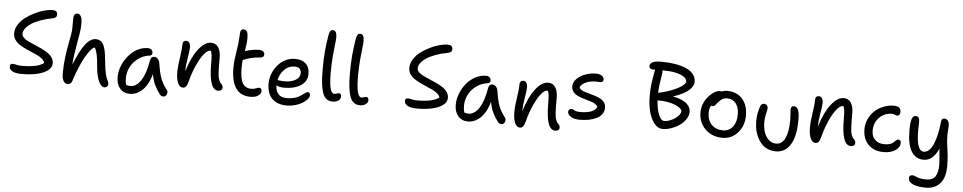

<svg xmlns="http://www.w3.org/2000/svg" viewBox="-52 -1271 10426 2079"><g transform="rotate(5 5161.5 -232.0)"><path d="M180.2 -35.2Q114.3 -35.2 79.6 -54.4Q44.9 -73.7 44.9 -105Q44.9 -136.2 77.1 -136.2Q89.8 -136.2 115.7 -129.6Q141.6 -123 170.9 -123Q347.7 -123 413.1 -174.8Q408.7 -197.3 386.7 -216.8Q364.7 -236.3 333.5 -251.5Q302.2 -266.6 265.4 -281.7Q228.5 -296.9 192.6 -314.5Q156.7 -332 127.2 -352.3Q97.7 -372.6 79.3 -402.1Q61 -431.6 61 -466.8Q61 -515.1 90.1 -561.5Q119.1 -607.9 164.3 -641.6Q209.5 -675.3 262.7 -701.4Q315.9 -727.5 366.5 -740.7Q417 -753.9 455.1 -753.9Q507.8 -753.9 507.8 -708Q507.8 -690.4 497.1 -679.9Q486.3 -669.4 460.9 -665Q316.9 -637.2 234.4 -583.3Q151.9 -529.3 151.9 -467.8Q151.9 -446.8 171.4 -427.7Q190.9 -408.7 222.2 -393.3Q253.4 -377.9 291 -362.5Q328.6 -347.2 366.5 -329.1Q404.3 -311 435.5 -290.8Q466.8 -270.5 486.3 -241.7Q505.9 -212.9 505.9 -179.2Q505.9 -132.3 460.4 -99.1Q415 -65.9 342.8 -50.5Q270.5 -35.2 180.2 -35.2Z M683.6 29.8Q656.7 29.8 640.1 1.5Q623.5 -26.9 623.5 -82Q623.5 -174.3 635.3 -262.2Q647 -350.1 662.8 -429.4Q678.7 -508.8 682.6 -546.9Q685.1 -579.1 684.3 -628.9Q683.6 -678.7 685.5 -695.8Q687 -714.4 697 -726.6Q707 -738.8 725.6 -738.8Q758.3 -737.8 770.5 -698Q782.7 -658.2 773.9 -565.9Q770.5 -534.7 746.8 -400.9Q723.1 -267.1 718.8 -184.1Q782.7 -344.2 836.9 -412.6Q891.1 -481 949.7 -481Q975.1 -481 993.9 -470.2Q1012.7 -459.5 1024.9 -441.4Q1037.1 -423.3 1046.1 -392.3Q1055.2 -361.3 1060.1 -328.4Q1064.9 -295.4 1069.8 -247.1Q1079.1 -156.2 1089.1 -114.3Q1099.1 -72.3 1114.7 -43.9Q1125.5 -23.4 1125.5 -7.8Q1125.5 8.8 1114 19.8Q1102.5 30.8 1084.5 30.8Q1061 30.8 1040.3 2Q1019.5 -26.9 1006.3 -73.7Q993.2 -120.6 988.8 -175.8Q981.4 -268.6 971.9 -314.2Q962.4 -359.9 944.8 -389.2Q910.2 -385.7 848.6 -280.3Q787.1 -174.8 734.9 -9.8Q727.1 13.2 715.1 21.5Q703.1 29.8 683.6 29.8Z M1366.7 77.1Q1298.8 77.1 1258.8 31.5Q1218.8 -14.2 1218.8 -91.8Q1218.8 -139.2 1233.6 -188.5Q1248.5 -237.8 1276.1 -281.2Q1303.7 -324.7 1340.1 -358.9Q1376.5 -393.1 1423.1 -413.1Q1469.7 -433.1 1518.6 -433.1Q1541.5 -433.1 1556.6 -420.2Q1571.8 -407.2 1571.8 -384.8Q1571.8 -356.9 1541.5 -354Q1473.1 -345.2 1419.2 -304.9Q1365.2 -264.6 1336.9 -207.8Q1308.6 -150.9 1308.6 -88.9Q1308.6 -48.3 1318.4 -16.1Q1336.9 -7.8 1364.7 -7.8Q1430.2 -7.8 1480 -85Q1529.8 -162.1 1552.7 -305.2Q1560.5 -345.2 1593.8 -345.2Q1617.7 -345.2 1634.5 -326.7Q1651.4 -308.1 1655.8 -277.8Q1669.9 -182.1 1690.7 -123.5Q1711.4 -64.9 1759.8 -2.9Q1777.3 17.1 1766.4 45.7Q1755.4 74.2 1729.5 74.2Q1705.1 74.2 1689.5 53.2Q1653.3 4.4 1631.6 -41Q1609.9 -86.4 1596.7 -157.2Q1579.6 -95.2 1553 -48.8Q1526.4 -2.4 1495.6 24.4Q1464.8 51.3 1432.6 64.2Q1400.4 77.1 1366.7 77.1Z M2315.9 -40Q2215.3 -40 2215.3 -320.8Q2215.3 -384.8 2211.9 -415.5Q2208.5 -446.3 2199.2 -462.9Q2197.3 -463.9 2190.9 -463.9Q2163.6 -463.9 2127.4 -420.7Q2091.3 -377.4 2054.2 -297.1Q2017.1 -216.8 1991.2 -119.1Q1980 -75.2 1967 -57.6Q1954.1 -40 1933.1 -40Q1897 -40 1877.4 -84Q1857.9 -127.9 1857.9 -200.2Q1857.9 -270 1872.6 -360.1Q1887.2 -450.2 1887.2 -508.8Q1887.2 -526.9 1896.7 -537.4Q1906.2 -547.9 1923.3 -547.9Q1971.2 -547.9 1971.2 -477.1Q1971.2 -444.3 1957 -364.5Q1942.9 -284.7 1941.9 -216.8Q1990.7 -376.5 2058.8 -463.6Q2127 -550.8 2195.3 -550.8Q2246.6 -550.8 2273.9 -509.8Q2301.3 -468.8 2301.3 -397Q2301.3 -390.6 2301.3 -377.9Q2301.3 -322.8 2301.5 -297.4Q2301.8 -272 2304 -235.6Q2306.2 -199.2 2310.3 -181.4Q2314.5 -163.6 2322.8 -145.5Q2331.1 -127.4 2343.3 -117.2Q2361.3 -100.6 2361.3 -77.1Q2361.3 -61.5 2349.6 -50.8Q2337.9 -40 2315.9 -40Z M2668.9 -4.9Q2459 -4.9 2459 -301.8Q2459 -349.1 2464.4 -394.3Q2469.7 -439.5 2477.5 -485.4Q2485.4 -531.2 2488.3 -559.1Q2492.2 -596.2 2494.9 -639.6Q2497.6 -683.1 2498 -689.9Q2502 -726.1 2535.2 -726.1Q2566.9 -726.1 2576.7 -689.5Q2586.4 -652.8 2579.1 -575.2Q2576.2 -552.2 2566.9 -492.2Q2645 -519 2720.2 -519Q2748.5 -519 2763.9 -507.1Q2779.3 -495.1 2779.3 -473.1Q2779.3 -440.9 2739.3 -438Q2679.7 -434.1 2637.9 -423.6Q2596.2 -413.1 2551.3 -394Q2547.4 -344.2 2547.4 -306.2Q2547.4 -189.5 2577.6 -140.6Q2607.9 -91.8 2672.4 -91.8Q2699.7 -91.8 2721.7 -101.3Q2743.7 -110.8 2753.9 -110.8Q2768.1 -110.8 2776.1 -102.3Q2784.2 -93.8 2784.2 -78.1Q2784.2 -47.9 2753.7 -26.4Q2723.1 -4.9 2668.9 -4.9Z M3068.8 55.2Q2995.6 55.2 2946.3 26.4Q2897 -2.4 2875 -50.8Q2853 -99.1 2853 -165Q2853 -205.6 2864.7 -247.1Q2876.5 -288.6 2899.7 -325.9Q2922.9 -363.3 2954.3 -392.3Q2985.8 -421.4 3028.6 -438.7Q3071.3 -456.1 3118.7 -456.1Q3190.9 -456.1 3232.9 -417.2Q3274.9 -378.4 3274.9 -304.2Q3274.9 -225.6 3205.3 -180.2Q3135.7 -134.8 3027.8 -134.8Q2968.8 -134.8 2939.9 -153.8V-152.8Q2939.9 -94.7 2969.7 -59.8Q2999.5 -24.9 3064 -24.9Q3104 -24.9 3138.2 -33.4Q3172.4 -42 3193.8 -54.4Q3215.3 -66.9 3232.2 -79.3Q3249 -91.8 3262.5 -100.3Q3275.9 -108.9 3285.6 -108.9Q3298.8 -108.9 3304.4 -100.8Q3310.1 -92.8 3310.1 -75.2Q3310.1 -55.2 3289.8 -32Q3269.5 -8.8 3237.3 10.5Q3205.1 29.8 3159.9 42.5Q3114.7 55.2 3068.8 55.2ZM3116.7 -373Q3054.7 -373 3008.3 -326.9Q2961.9 -280.8 2945.8 -210.9Q2950.2 -210.9 2973.6 -207.5Q2997.1 -204.1 3021 -204.1Q3095.7 -204.1 3142.8 -231.9Q3189.9 -259.8 3189.9 -305.2Q3189.9 -373 3116.7 -373Z M3564.9 -30.8Q3539.1 -30.8 3520.3 -36.6Q3501.5 -42.5 3481.9 -62.5Q3462.4 -82.5 3450.4 -117.4Q3438.5 -152.3 3430.7 -213.4Q3422.9 -274.4 3422.9 -358.9Q3422.9 -475.6 3430.2 -558.6Q3437.5 -641.6 3452.1 -733.9Q3458.5 -771.5 3468.5 -786.6Q3478.5 -801.8 3496.1 -801.8Q3540 -801.8 3540 -728Q3540 -701.2 3533.4 -650.1Q3526.9 -599.1 3520 -518.6Q3513.2 -438 3513.2 -338.9Q3513.2 -116.2 3569.8 -116.2Q3585.4 -116.2 3599.1 -121.6Q3612.8 -127 3618.2 -127Q3647.9 -127 3647.9 -92.8Q3647.9 -66.4 3623 -48.6Q3598.1 -30.8 3564.9 -30.8Z M3862.8 -17.1Q3836.9 -17.1 3818.1 -22.9Q3799.3 -28.8 3779.8 -48.8Q3760.3 -68.8 3748.3 -103.8Q3736.3 -138.7 3728.5 -199.7Q3720.7 -260.7 3720.7 -345.2Q3720.7 -461.9 3728 -544.9Q3735.4 -627.9 3750 -720.2Q3756.3 -757.8 3766.4 -772.9Q3776.4 -788.1 3793.9 -788.1Q3837.9 -788.1 3837.9 -713.9Q3837.9 -687 3831.3 -636.2Q3824.7 -585.4 3817.9 -504.9Q3811 -424.3 3811 -325.2Q3811 -102.1 3867.7 -102.1Q3883.3 -102.1 3897 -107.4Q3910.6 -112.8 3916 -112.8Q3945.8 -112.8 3945.8 -79.1Q3945.8 -52.7 3920.9 -34.9Q3896 -17.1 3862.8 -17.1Z M4475.6 -35.2Q4409.7 -35.2 4375 -54.4Q4340.3 -73.7 4340.3 -105Q4340.3 -136.2 4372.6 -136.2Q4385.3 -136.2 4411.1 -129.6Q4437 -123 4466.3 -123Q4643.1 -123 4708.5 -174.8Q4704.1 -197.3 4682.1 -216.8Q4660.2 -236.3 4628.9 -251.5Q4597.7 -266.6 4560.8 -281.7Q4523.9 -296.9 4488 -314.5Q4452.1 -332 4422.6 -352.3Q4393.1 -372.6 4374.8 -402.1Q4356.4 -431.6 4356.4 -466.8Q4356.4 -515.1 4385.5 -561.5Q4414.6 -607.9 4459.7 -641.6Q4504.9 -675.3 4558.1 -701.4Q4611.3 -727.5 4661.9 -740.7Q4712.4 -753.9 4750.5 -753.9Q4803.2 -753.9 4803.2 -708Q4803.2 -690.4 4792.5 -679.9Q4781.7 -669.4 4756.3 -665Q4612.3 -637.2 4529.8 -583.3Q4447.3 -529.3 4447.3 -467.8Q4447.3 -446.8 4466.8 -427.7Q4486.3 -408.7 4517.6 -393.3Q4548.8 -377.9 4586.4 -362.5Q4624 -347.2 4661.9 -329.1Q4699.7 -311 4731 -290.8Q4762.2 -270.5 4781.7 -241.7Q4801.3 -212.9 4801.3 -179.2Q4801.3 -132.3 4755.9 -99.1Q4710.4 -65.9 4638.2 -50.5Q4565.9 -35.2 4475.6 -35.2Z M5040 56.2Q4972.2 56.2 4932.1 10Q4892.1 -36.1 4892.1 -112.8Q4892.1 -172.9 4915.8 -234.1Q4939.5 -295.4 4978.8 -344Q5018.1 -392.6 5074.5 -423.3Q5130.9 -454.1 5191.9 -454.1Q5214.8 -454.1 5230 -441.2Q5245.1 -428.2 5245.1 -405.8Q5245.1 -377.9 5214.8 -375Q5146.5 -366.2 5092.5 -326.2Q5038.6 -286.1 5010.3 -229.2Q4981.9 -172.4 4981.9 -109.9Q4981.9 -69.3 4991.7 -37.1Q5010.3 -28.8 5038.1 -28.8Q5103.5 -28.8 5153.3 -106Q5203.1 -183.1 5226.1 -326.2Q5233.9 -366.2 5267.1 -366.2Q5291 -366.2 5307.9 -347.7Q5324.7 -329.1 5329.1 -298.8Q5343.3 -203.1 5364 -144.5Q5384.8 -85.9 5433.1 -23.9Q5450.7 -3.9 5439.7 24.7Q5428.7 53.2 5402.8 53.2Q5378.4 53.2 5362.8 32.2Q5326.7 -16.6 5304.9 -62Q5283.2 -107.4 5270 -178.2Q5252.9 -116.2 5226.3 -69.8Q5199.7 -23.4 5168.9 3.4Q5138.2 30.3 5106 43.2Q5073.7 56.2 5040 56.2Z M5989.3 73.2Q5888.7 73.2 5888.7 -208Q5888.7 -272 5885.3 -302.7Q5881.8 -333.5 5872.6 -350.1Q5871.6 -350.1 5868.7 -350.6Q5865.7 -351.1 5864.3 -351.1Q5836.9 -351.1 5800.8 -307.9Q5764.6 -264.6 5727.5 -183.8Q5690.4 -103 5664.6 -4.9Q5653.3 38.6 5640.4 55.9Q5627.4 73.2 5606.4 73.2Q5570.3 73.2 5550.8 29.3Q5531.2 -14.6 5531.2 -86.9Q5531.2 -156.7 5545.9 -246.6Q5560.5 -336.4 5560.5 -395Q5560.5 -413.6 5570.1 -424.3Q5579.6 -435.1 5596.7 -435.1Q5644.5 -435.1 5644.5 -363.8Q5644.5 -331.1 5630.4 -251.2Q5616.2 -171.4 5615.2 -103Q5664.1 -263.7 5732.2 -350.8Q5800.3 -438 5868.7 -438Q5919.9 -438 5947.3 -397Q5974.6 -356 5974.6 -284.2Q5974.6 -277.8 5974.6 -265.1Q5974.6 -209.5 5974.9 -183.8Q5975.1 -158.2 5977.3 -121.6Q5979.5 -85 5983.6 -67.1Q5987.8 -49.3 5996.1 -31.2Q6004.4 -13.2 6016.6 -2.9Q6034.7 13.7 6034.7 37.1Q6034.7 52.2 6022.9 62.7Q6011.2 73.2 5989.3 73.2Z M6244.6 -67.9Q6181.6 -67.9 6146.5 -90.3Q6111.3 -112.8 6111.3 -143.1Q6111.3 -157.7 6120.6 -167.2Q6129.9 -176.8 6146.5 -176.8Q6154.3 -176.8 6162.4 -172.9Q6170.4 -168.9 6177.7 -164.3Q6185.1 -159.7 6201.9 -155.8Q6218.8 -151.9 6242.2 -151.9Q6386.7 -151.9 6421.4 -221.2Q6416 -238.8 6397 -251.7Q6377.9 -264.6 6352.1 -273.2Q6326.2 -281.7 6296.1 -289.8Q6266.1 -297.9 6237.1 -308.3Q6208 -318.8 6184.3 -332.5Q6160.6 -346.2 6146 -368.9Q6131.3 -391.6 6131.3 -421.9Q6131.3 -466.3 6168.9 -504.2Q6206.5 -542 6263.9 -562Q6321.3 -582 6381.3 -581.1Q6418.9 -580.6 6441.2 -563.2Q6463.4 -545.9 6463.4 -524.9Q6463.4 -509.8 6454.6 -501.5Q6445.8 -493.2 6429.2 -493.2Q6424.8 -493.2 6410.2 -494.1Q6395.5 -495.1 6382.3 -495.1Q6322.3 -495.1 6277.6 -476.1Q6232.9 -457 6211.4 -420.9Q6215.3 -404.3 6233.9 -391.8Q6252.4 -379.4 6278.6 -371.3Q6304.7 -363.3 6335.4 -355.2Q6366.2 -347.2 6396 -336.9Q6425.8 -326.7 6450.4 -312.7Q6475.1 -298.8 6490.2 -275.6Q6505.4 -252.4 6505.4 -222.2Q6505.4 -183.6 6484.4 -153.3Q6463.4 -123 6426.8 -104.7Q6390.1 -86.4 6344 -77.1Q6297.9 -67.9 6244.6 -67.9Z M7146 -46.9Q7094.7 -46.9 7055.4 -95.2Q7016.1 -143.6 6996.1 -220.9Q6976.1 -298.3 6976.1 -390.1Q6976.1 -464.4 6983.2 -522.7Q6990.2 -581.1 7009.8 -679.2H6981Q6965.3 -679.2 6955.1 -688.5Q6944.8 -697.8 6944.8 -711.9Q6944.8 -740.2 6974.9 -755.6Q7004.9 -771 7064 -771Q7146 -771 7214.1 -760.3Q7282.2 -749.5 7335.4 -727.5Q7388.7 -705.6 7418.2 -668.9Q7447.8 -632.3 7447.8 -584Q7447.8 -562.5 7436.3 -540.8Q7424.8 -519 7400.1 -495.8Q7375.5 -472.7 7331.5 -449.7Q7287.6 -426.8 7228 -407.2Q7282.7 -397 7322 -379.9Q7361.3 -362.8 7382.3 -342.3Q7403.3 -321.8 7412.6 -300.8Q7421.9 -279.8 7421.9 -256.8Q7421.9 -215.8 7395.5 -176.3Q7369.1 -136.7 7328.9 -108.9Q7288.6 -81.1 7239.7 -64Q7190.9 -46.9 7146 -46.9ZM7089.8 -643.1Q7066.4 -511.7 7064 -433.1Q7076.7 -436.5 7087.9 -438Q7147.5 -450.7 7208.3 -474.1Q7269 -497.6 7312.5 -526.9Q7356 -556.2 7356 -580.1Q7356 -610.4 7320.6 -633.3Q7285.2 -656.2 7227.5 -667.7Q7169.9 -679.2 7100.1 -679.2H7088.9Q7093.3 -665 7089.8 -643.1ZM7075.7 -350.1Q7068.8 -350.1 7064.9 -351.1Q7069.8 -257.3 7095.5 -196Q7121.1 -134.8 7154.8 -134.8Q7192.4 -134.8 7234.4 -154.1Q7276.4 -173.3 7304.2 -201.9Q7332 -230.5 7332 -255.9Q7332 -271.5 7311.3 -288.6Q7290.5 -305.7 7256.6 -319.8Q7222.7 -334 7174.1 -342.5Q7125.5 -351.1 7075.7 -350.1Z M7800.8 -7.8Q7686.5 -7.8 7612.8 -79.8Q7539.1 -151.9 7539.1 -262.2Q7539.1 -305.2 7553 -345.2Q7566.9 -385.3 7588.4 -414.3Q7609.9 -443.4 7635.3 -465.6Q7660.6 -487.8 7684.8 -498.8Q7709 -509.8 7727.1 -509.8Q7737.3 -509.8 7746.1 -506.8Q7780.3 -519 7804.7 -519Q7910.6 -519 7971.7 -452.1Q8032.7 -385.3 8032.7 -270Q8032.7 -158.2 7966.1 -83Q7899.4 -7.8 7800.8 -7.8ZM7627.9 -267.1Q7627.9 -185.5 7673.8 -137.2Q7719.7 -88.9 7797.9 -88.9Q7864.7 -88.9 7904.3 -139.2Q7943.8 -189.5 7943.8 -273.9Q7943.8 -350.1 7909.4 -394Q7875 -438 7814.9 -438Q7786.1 -438 7767.3 -427.7Q7748.5 -417.5 7725.1 -394Q7714.4 -383.3 7703.1 -367.7Q7691.9 -352.1 7684.6 -346.4Q7677.2 -340.8 7665 -340.8Q7656.7 -340.8 7647.9 -345.2Q7627.9 -313 7627.9 -267.1Z M8387.7 87.9Q8339.4 87.9 8299.1 70.1Q8258.8 52.2 8231.4 22.5Q8204.1 -7.3 8185.1 -46.9Q8166 -86.4 8157.5 -128.9Q8148.9 -171.4 8148.9 -215.8Q8148.9 -307.1 8177.7 -383.8Q8188 -414.1 8217.8 -414.1Q8236.8 -414.1 8248.3 -401.4Q8259.8 -388.7 8259.8 -368.2Q8259.8 -352.5 8248.3 -309.1Q8236.8 -265.6 8236.8 -214.8Q8236.8 -117.7 8278.1 -56.9Q8319.3 3.9 8385.7 3.9Q8447.8 3.9 8481.2 -65.4Q8514.6 -134.8 8514.6 -265.1Q8514.6 -296.4 8511.7 -329.6Q8508.8 -362.8 8508.8 -376Q8508.8 -416 8541 -416Q8571.8 -416 8587.4 -383.8Q8603 -351.6 8603 -272Q8603 -93.8 8545.9 -2.9Q8488.8 87.9 8387.7 87.9Z M9192.4 -40Q9091.8 -40 9091.8 -320.8Q9091.8 -384.8 9088.4 -415.5Q9085 -446.3 9075.7 -462.9Q9073.7 -463.9 9067.4 -463.9Q9040 -463.9 9003.9 -420.7Q8967.8 -377.4 8930.7 -297.1Q8893.6 -216.8 8867.7 -119.1Q8856.4 -75.2 8843.5 -57.6Q8830.6 -40 8809.6 -40Q8773.4 -40 8753.9 -84Q8734.4 -127.9 8734.4 -200.2Q8734.4 -270 8749 -360.1Q8763.7 -450.2 8763.7 -508.8Q8763.7 -526.9 8773.2 -537.4Q8782.7 -547.9 8799.8 -547.9Q8847.7 -547.9 8847.7 -477.1Q8847.7 -444.3 8833.5 -364.5Q8819.3 -284.7 8818.4 -216.8Q8867.2 -376.5 8935.3 -463.6Q9003.4 -550.8 9071.8 -550.8Q9123 -550.8 9150.4 -509.8Q9177.7 -468.8 9177.7 -397Q9177.7 -390.6 9177.7 -377.9Q9177.7 -322.8 9178 -297.4Q9178.2 -272 9180.4 -235.6Q9182.6 -199.2 9186.8 -181.4Q9190.9 -163.6 9199.2 -145.5Q9207.5 -127.4 9219.7 -117.2Q9237.8 -100.6 9237.8 -77.1Q9237.8 -61.5 9226.1 -50.8Q9214.4 -40 9192.4 -40Z M9551.8 -5.9Q9446.8 -5.9 9385.3 -68.1Q9323.7 -130.4 9323.7 -234.9Q9323.7 -292.5 9347.7 -345Q9371.6 -397.5 9411.9 -434.8Q9452.1 -472.2 9506.8 -494.1Q9561.5 -516.1 9620.6 -516.1Q9696.3 -516.1 9696.3 -455.1Q9696.3 -436.5 9687.5 -424.3Q9678.7 -412.1 9662.6 -412.1Q9652.3 -412.1 9638.7 -419.4Q9625 -426.8 9606.4 -426.8Q9523.9 -426.8 9468.8 -369.9Q9413.6 -313 9413.6 -227.1Q9413.6 -164.6 9450.9 -128.2Q9488.3 -91.8 9551.8 -91.8Q9584.5 -91.8 9607.9 -98.4Q9631.3 -105 9643.1 -114Q9654.8 -123 9663.1 -132.3Q9671.4 -141.6 9679.7 -148.2Q9688 -154.8 9698.7 -154.8Q9712.9 -154.8 9720.7 -145.8Q9728.5 -136.7 9728.5 -121.1Q9728.5 -71.3 9678 -38.6Q9627.4 -5.9 9551.8 -5.9Z M10040.5 337.9Q9950.2 337.9 9899.9 314.9Q9849.6 292 9849.6 251Q9849.6 216.8 9886.7 216.8Q9897.5 216.8 9910.2 221.9Q9922.9 227.1 9935.3 232.9Q9947.8 238.8 9974.9 243.9Q10002 249 10037.6 249Q10106.9 249 10135.7 205.8Q10164.6 162.6 10164.6 82Q10164.6 50.8 10158.9 -8.8Q10153.3 -68.4 10151.4 -96.2Q10091.8 39.1 9990.7 39.1Q9904.3 39.1 9857.4 -36.1Q9810.5 -111.3 9810.5 -266.1Q9810.5 -314.5 9814.5 -347.2Q9818.4 -379.9 9826.2 -396.5Q9834 -413.1 9843 -419.4Q9852.1 -425.8 9864.7 -425.8Q9888.7 -425.8 9898.7 -408Q9908.7 -390.1 9906.7 -347.2Q9891.1 -47.9 9985.4 -47.9Q10016.1 -47.9 10042.5 -73Q10068.8 -98.1 10087.9 -143.3Q10106.9 -188.5 10120.4 -247.1Q10133.8 -305.7 10141.6 -377Q10144.5 -405.3 10152.1 -415Q10159.7 -424.8 10177.7 -424.8Q10203.1 -424.8 10218.5 -400.9Q10233.9 -377 10228.5 -323.2Q10222.2 -269.5 10224.9 -216.1Q10227.5 -162.6 10233.4 -129.6Q10239.3 -96.7 10245.4 -38.6Q10251.5 19.5 10251.5 82Q10251.5 211.9 10194.6 274.9Q10137.7 337.9 10040.5 337.9Z"/></g></svg>

Font: Shantell Sans Bouncy
Style: Regular
Weight: 400
Designer: Stephen Nixon, Anya Danilova, Shantell Martin
Foundry: Arrow Type
Version: Version 1.006;[9816181b4]